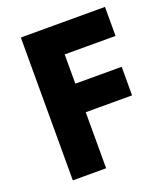

<svg xmlns="http://www.w3.org/2000/svg" viewBox="-121 -718 690 802"><g transform="rotate(-20 224.5 -317.5)"><path d="M419 -376V-249H193L213 -269V0H65V-635H213V-356L193 -376ZM149 -506V-635H439V-506Z"/></g></svg>

Font: Gemunu Libre ExtraLight ExtraBold
Style: Regular
Weight: 800
Version: Version 1.100